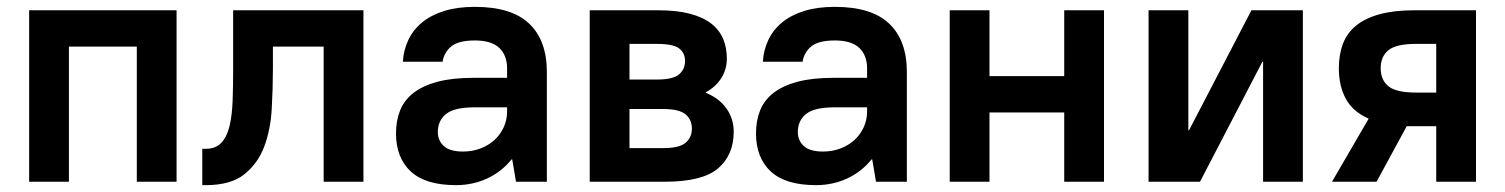

<svg xmlns="http://www.w3.org/2000/svg" viewBox="-20 -530 4390 560"><path d="M65 -500H495V0H379V-394H181V0H65Z M570 -96H580Q609 -96 625.5 -113.5Q642 -131 649.5 -162.5Q657 -194 658.5 -236.5Q660 -279 660 -330V-500H1040V0H924V-394H776V-330Q776 -272 772.5 -211.5Q769 -151 750.5 -102Q732 -53 692.5 -21.5Q653 10 580 10H570Z M1310 10Q1221 10 1178 -30Q1135 -70 1135 -141Q1135 -178 1147 -208Q1159 -238 1186 -259Q1213 -280 1256 -291.5Q1299 -303 1360 -303H1459V-330Q1459 -369 1436 -390.5Q1413 -412 1365 -412Q1317 -412 1296 -394.5Q1275 -377 1271 -350H1155Q1157 -384 1171 -413.5Q1185 -443 1211 -464.5Q1237 -486 1275.5 -498Q1314 -510 1365 -510Q1472 -510 1523.5 -461Q1575 -412 1575 -320V0H1485L1474 -65H1472Q1443 -29 1401 -9.5Q1359 10 1310 10ZM1330 -88Q1358 -88 1381.5 -97Q1405 -106 1422 -121.5Q1439 -137 1449 -158.5Q1459 -180 1459 -205V-217H1365Q1305 -217 1281 -197.5Q1257 -178 1257 -145Q1257 -120 1274.5 -104Q1292 -88 1330 -88Z M1700 -500H1900Q1954 -500 1992 -490Q2030 -480 2054 -461.5Q2078 -443 2089 -417Q2100 -391 2100 -359Q2100 -328 2084 -302.5Q2068 -277 2039 -261V-259Q2077 -244 2098.5 -214Q2120 -184 2120 -146Q2120 -78 2074.5 -39Q2029 0 1920 0H1700ZM1978 -352Q1978 -376 1960.5 -389Q1943 -402 1895 -402H1816V-298H1895Q1943 -298 1960.5 -313Q1978 -328 1978 -352ZM1998 -155Q1998 -181 1979.5 -196.5Q1961 -212 1915 -212H1816V-98H1915Q1961 -98 1979.5 -113.5Q1998 -129 1998 -155Z M2360 10Q2271 10 2228 -30Q2185 -70 2185 -141Q2185 -178 2197 -208Q2209 -238 2236 -259Q2263 -280 2306 -291.5Q2349 -303 2410 -303H2509V-330Q2509 -369 2486 -390.5Q2463 -412 2415 -412Q2367 -412 2346 -394.5Q2325 -377 2321 -350H2205Q2207 -384 2221 -413.5Q2235 -443 2261 -464.5Q2287 -486 2325.5 -498Q2364 -510 2415 -510Q2522 -510 2573.5 -461Q2625 -412 2625 -320V0H2535L2524 -65H2522Q2493 -29 2451 -9.5Q2409 10 2360 10ZM2380 -88Q2408 -88 2431.5 -97Q2455 -106 2472 -121.5Q2489 -137 2499 -158.5Q2509 -180 2509 -205V-217H2415Q2355 -217 2331 -197.5Q2307 -178 2307 -145Q2307 -120 2324.5 -104Q2342 -88 2380 -88Z M2750 -500H2866V-308H3084V-500H3200V0H3084V-202H2866V0H2750Z M3330 -500H3446V-150H3448L3630 -500H3780V0H3664V-350H3662L3480 0H3330Z M3972 -184Q3926 -204 3905.5 -241.5Q3885 -279 3885 -331Q3885 -371 3897 -402.5Q3909 -434 3935.5 -455.5Q3962 -477 4004 -488.5Q4046 -500 4105 -500H4285V0H4169V-162H4105H4083L3995 0H3865ZM4007 -331Q4007 -297 4029.5 -278.5Q4052 -260 4110 -260H4169V-402H4110Q4052 -402 4029.5 -383.5Q4007 -365 4007 -331Z"/></svg>

Font: PT Root UI Bold
Style: Regular
Weight: 700
Designer: Vitaly Kuzmin
Foundry: ParaType Ltd.
Version: Version 2.000G